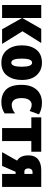

<svg xmlns="http://www.w3.org/2000/svg" viewBox="1030 -1632 613 2712"><g transform="rotate(90 1336.0 -276.5)"><path d="M388 -553H588L422 -288L601 0H394L235 -281V0H51V-553H235V-285Z M1110 -278Q1110 -415 1041.5 -489Q973 -563 867 -563Q745 -563 683 -484.5Q621 -406 621 -278Q621 -154 685 -72Q749 10 865 10Q990 10 1050 -73Q1110 -156 1110 -278ZM808 -277Q808 -424 866 -424Q923 -424 923 -278Q923 -130 866 -130Q808 -130 808 -277Z M1424 10Q1472 10 1511 -2Q1550 -14 1582 -36V-183Q1522 -136 1462 -136Q1419 -136 1392.5 -169.5Q1366 -203 1366 -275Q1366 -346 1392.5 -382Q1419 -418 1459 -418Q1481 -418 1503.5 -410Q1526 -402 1548 -389L1596 -521Q1523 -563 1433 -563Q1314 -563 1246.5 -486.5Q1179 -410 1179 -274Q1179 -126 1244 -58Q1309 10 1424 10Z M2124 -413H1973V0H1789V-413H1638V-553H2124Z M2359 -370Q2359 -396 2372.5 -413Q2386 -430 2413 -430H2437V-315H2409Q2380 -315 2369.5 -331.5Q2359 -348 2359 -370ZM2324 0 2407 -191H2437V0H2621V-553H2385Q2285 -553 2230 -507.5Q2175 -462 2175 -376Q2175 -255 2249 -212L2130 0Z"/></g></svg>

Font: Noto Sans Display SemiCondensed Black
Style: Regular
Weight: 900
Width: 4
Designer: Monotype Design Team
Foundry: Monotype Imaging Inc.
Version: Version 1.900